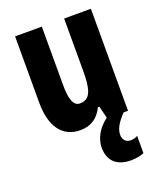

<svg xmlns="http://www.w3.org/2000/svg" viewBox="-145 -639 808 971"><g transform="rotate(-20 259.0 -154.0)"><path d="M383 102C383 72 397 44 438 0H462V-549H318V-273C318 -176 308 -118 247 -118C212 -118 198 -158 198 -236V-549H54V-192C54 -65 106 10 203 10C260 10 300 -17 325 -69H333L349 -4C298 34 273 84 273 130C273 198 312 241 393 241C423 241 447 234 462 228V135C453 140 443 145 424 145C398 145 383 126 383 102Z"/></g></svg>

Font: Noto Sans Gurmukhi UI ExtraCondensed ExtraBold
Style: Regular
Weight: 800
Width: 2
Designer: Jelle Bosma - Monotype Design Team
Foundry: Monotype Imaging Inc.
Version: Version 2.004